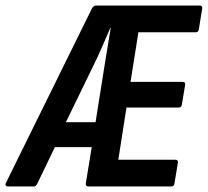

<svg xmlns="http://www.w3.org/2000/svg" viewBox="-48 -675 752 695"><path d="M-19.4 0Q-24.6 0 -27 -3.4Q-29.4 -6.8 -27 -12L284.4 -643.6Q290.6 -655 299.4 -655H673.8Q686.2 -655 683.8 -643.6L671.8 -569.5Q670.4 -558.1 660.8 -558.1H453L424.5 -378.7H611.8Q624.4 -378.7 622 -366.7L610.4 -297.1Q609 -285.8 599.4 -285.8H409.8L380.3 -96.9H585.5Q597.9 -96.9 595.9 -85.9L583.6 -11.4Q582.2 0 572.6 0H272.7Q260.9 0 262.7 -11.4L284 -142.4H150.7L87 -10.4Q82 0 74.6 0ZM190.5 -232.7H297.9L335.2 -467.4Q340.2 -497.6 344.3 -522.1Q348.4 -546.7 352.8 -574.1H351.4Q340 -547.5 328.2 -520.6Q316.4 -493.6 305 -468.2Z"/></svg>

Font: Sofia Sans Condensed
Style: Italic
Weight: 400
Italic angle: -9°
Designer: Botio Nikoltchev, Ani Petrova
Foundry: lettersoup
Version: Version 4.101